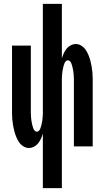

<svg xmlns="http://www.w3.org/2000/svg" viewBox="-20 -755 540 990"><path d="M201 215V-66Q197 -53 191.5 -40.5Q186 -28 177.5 -17Q169 -6 156 1Q143 8 129 8Q114 8 100.5 -0.5Q87 -9 78.5 -21.5Q70 -34 64 -48.5Q58 -63 54 -78Q50 -93 47.5 -108Q45 -123 43.5 -138.5Q42 -154 42 -169.5Q42 -185 42 -200V-520H139V-200Q139 -193 139 -186.5Q139 -180 139 -173Q139 -166 139.5 -159.5Q140 -153 140.5 -146Q141 -139 142 -132.5Q143 -126 144.5 -119.5Q146 -113 147.5 -106.5Q149 -100 151.5 -93.5Q154 -87 158.5 -81.5Q163 -76 170 -76Q177 -76 181.5 -81.5Q186 -87 188.5 -93.5Q191 -100 192.5 -106.5Q194 -113 195.5 -119.5Q197 -126 198 -132.5Q199 -139 199.5 -146Q200 -153 200.5 -159.5Q201 -166 201 -173Q201 -180 201 -186.5Q201 -193 201 -200V-735H299V-454Q303 -467 308.5 -479.5Q314 -492 322.5 -503Q331 -514 344 -521Q357 -528 371 -528Q386 -528 399.5 -519.5Q413 -511 421.5 -498.5Q430 -486 436 -471.5Q442 -457 446 -442Q450 -427 452.5 -412Q455 -397 456.5 -381.5Q458 -366 458 -350.5Q458 -335 458 -320V0H361V-320Q361 -327 361 -333.5Q361 -340 361 -347Q361 -354 360.5 -360.5Q360 -367 359.5 -374Q359 -381 358 -387.5Q357 -394 355.5 -400.5Q354 -407 352.5 -413.5Q351 -420 348.5 -426.5Q346 -433 341.5 -438.5Q337 -444 330 -444Q323 -444 318.5 -438.5Q314 -433 311.5 -426.5Q309 -420 307.5 -413.5Q306 -407 304.5 -400.5Q303 -394 302 -387.5Q301 -381 300.5 -374Q300 -367 299.5 -360.5Q299 -354 299 -347Q299 -340 299 -333.5Q299 -327 299 -320V215Z"/></svg>

Font: Iosevka
Style: Bold
Weight: 700
Monospace: yes
Designer: Belleve Invis
Foundry: Belleve Invis
Version: Version 32.5.0; ttfautohint (v1.8.4)